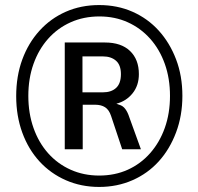

<svg xmlns="http://www.w3.org/2000/svg" viewBox="-20 -732 784 759"><path d="M372 7Q301 7 240.5 -19.5Q180 -46 136 -94Q92 -142 68 -208Q44 -274 44 -352Q44 -431 68 -496.5Q92 -562 136 -610.5Q180 -659 240 -685.5Q300 -712 372 -712Q444 -712 504 -685.5Q564 -659 607.5 -611Q651 -563 676 -497.5Q701 -432 701 -353Q701 -275 676 -208.5Q651 -142 607.5 -94Q564 -46 503.5 -19.5Q443 7 372 7ZM372 -38Q434 -38 485 -61Q536 -84 573.5 -126.5Q611 -169 631.5 -226.5Q652 -284 652 -353Q652 -422 631.5 -479.5Q611 -537 573.5 -579Q536 -621 485 -644Q434 -667 373 -667Q311 -667 259.5 -644Q208 -621 170.5 -579Q133 -537 112.5 -479.5Q92 -422 92 -353Q92 -284 112.5 -226Q133 -168 170.5 -126Q208 -84 259.5 -61Q311 -38 372 -38ZM236 -142V-564H395Q459 -564 494 -530.5Q529 -497 529 -439Q529 -394 504 -363Q479 -332 440 -322L451 -318Q466 -314 475.5 -301Q485 -288 491 -269L537 -142H463L419 -274Q411 -298 395.5 -308Q380 -318 356 -318H297L307 -325V-142ZM306 -367H387Q420 -367 439 -384.5Q458 -402 458 -439Q458 -475 438.5 -492Q419 -509 387 -509H306Z"/></svg>

Font: Nunito Sans 7pt SemiCondensed Medium
Style: Regular
Weight: 500
Width: 4
Designer: Vernon Adams
Foundry: Vernon Adams
Version: Version 3.101;gftools[0.9.27]